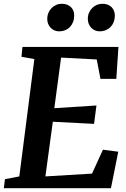

<svg xmlns="http://www.w3.org/2000/svg" viewBox="-24 -990 665 1010"><path d="M499.5 -825.2Q486.3 -825.2 475.1 -830.3Q463.9 -835.4 455.6 -844.2Q447.3 -853 442.6 -865Q438 -877 438 -891.1Q438 -908.7 444.3 -923.1Q450.7 -937.5 461.2 -948Q471.7 -958.5 485.6 -964.4Q499.5 -970.2 515.1 -970.2Q530.8 -970.2 543 -965.3Q555.2 -960.4 563.5 -951.9Q571.8 -943.4 575.9 -932.1Q580.1 -920.9 580.1 -907.7Q580.1 -890.1 574.5 -875Q568.8 -859.9 558.3 -848.9Q547.9 -837.9 533 -831.5Q518.1 -825.2 499.5 -825.2ZM286.1 -825.2Q272.9 -825.2 261.7 -830.3Q250.5 -835.4 242.2 -844.2Q233.9 -853 229.2 -864.7Q224.6 -876.5 224.6 -890.1Q224.6 -907.7 230.7 -922.4Q236.8 -937 247.3 -947.5Q257.8 -958 271.7 -964.1Q285.6 -970.2 301.3 -970.2Q316.9 -970.2 329.1 -965.3Q341.3 -960.4 349.9 -951.9Q358.4 -943.4 362.5 -931.9Q366.7 -920.4 366.2 -907.2Q366.2 -889.6 360.4 -874.5Q354.5 -859.4 344.2 -848.4Q334 -837.4 319.1 -831.3Q304.2 -825.2 286.1 -825.2ZM2 -47.4 77.6 -62 156.7 -679.2 88.9 -691.4 94.2 -743.2H599.1L587.9 -575.2H504.4L484.9 -677.2L297.4 -687L261.7 -420.9L483.4 -435.1L470.7 -338.4L253.9 -349.6L214.8 -62L460 -76.7L517.6 -202.6L598.1 -191.9L559.6 0H-3.9Z"/></svg>

Font: Merriweather Bold
Style: Italic
Weight: 700
Italic angle: -7°
Designer: Eben Sorkin ( eben@eyebytes.com )
Foundry: Eben Sorkin ( eben@eyebytes.com )
Version: Version 1.5; ttfautohint (v0.97) -l 13 -r 13 -G 200 -x 24 -f